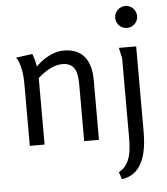

<svg xmlns="http://www.w3.org/2000/svg" viewBox="-62 -780 921 1062"><g transform="rotate(-5 399.0 -248.5)"><path d="M734 -664C734 -697 706 -725 673 -725C640 -725 612 -697 612 -664C612 -630 639 -603 673 -603C707 -603 734 -630 734 -664ZM138 -505 47 -493C72 -459 80 -392 80 -352V0H162V-369C197 -402 249 -435 298 -435C378 -435 382 -367 382 -305V0H464V-332C464 -435 422 -509 312 -509C254 -509 197 -474 157 -434C154 -458 147 -482 138 -505ZM714 -497H618L631 -438V-13C631 59 631 150 558 188L572 228C696 211 714 77 714 -25Z"/></g></svg>

Font: Rosario
Style: Regular
Weight: 400
Designer: Hector Gatti
Foundry: Omnibus Type
Version: Version 1.100